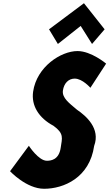

<svg xmlns="http://www.w3.org/2000/svg" viewBox="-20 -1157 679 1192"><path d="M284.4 -975 339.3 -884 480.9 -996 551.4 -884 629.5 -975 501.2 -1137ZM461.2 -840C357.9 -840 207.8 -742 185.6 -588C173.2 -502 220.1 -425 312.1 -376C379.4 -327 365.5 -300 356.9 -240C345.8 -163 293.9 -159 270.8 -159C219 -159 159.2 -252 159.2 -252L42.4 -94C42.4 -94 143.7 15 253.6 15C376.1 15 536.1 -54 564.5 -251C604.8 -359 515 -437 457.7 -476C410.6 -516 364 -549 370.6 -595C377.1 -640 405.2 -669 443.9 -669C491.7 -669 541.2 -612 541.2 -612L638.8 -762C638.8 -762 546.6 -840 461.2 -840Z"/></svg>

Font: Blink
Style: Obl
Weight: 400
Designer: Mew Too
Foundry: Cannot Into Space Fonts
Version: Version 001.000